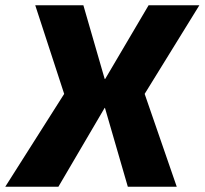

<svg xmlns="http://www.w3.org/2000/svg" viewBox="-60 -710 778 730"><path d="M698 -690H505L340 -410H338L257 -690H74L184 -353L-40 0H162L338 -300H339L426 0H612L490 -353Z"/></svg>

Font: Exo 2 Extra Bold
Style: Italic
Weight: 800
Italic angle: -8°
Designer: Natanael Gama
Version: Version 1.001;PS 001.001;hotconv 1.0.88;makeotf.lib2.5.64775